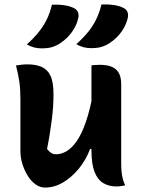

<svg xmlns="http://www.w3.org/2000/svg" viewBox="-20 -835 640 865"><path d="M104 -545Q142 -545 168 -533.5Q194 -522 207.5 -493.5Q221 -465 221 -411Q221 -381 219 -352Q217 -323 213 -292.5Q209 -262 204 -230.5Q199 -199 192 -164Q201 -152 210.5 -146Q220 -140 232 -140Q256 -140 279.5 -153.5Q303 -167 325.5 -199Q348 -231 367 -286Q386 -341 401 -424V-164H386Q367 -114 335 -75Q303 -36 264 -13Q225 10 183 10Q160 10 140 -4.5Q120 -19 105 -43Q90 -67 81 -96Q72 -125 72 -154Q72 -193 72 -231.5Q72 -270 72 -309Q72 -348 72 -386Q72 -432 67.5 -464.5Q63 -497 52 -540Q65 -542 77 -543.5Q89 -545 104 -545ZM430 -543Q466 -543 487 -532.5Q508 -522 517 -503Q526 -484 526 -457Q526 -392 526 -331Q526 -270 526 -213Q526 -156 526 -99Q526 -82 527.5 -63.5Q529 -45 533.5 -28.5Q538 -12 544 0Q538 1 531 2.5Q524 4 517.5 4.5Q511 5 504 5Q471 5 445.5 -10Q420 -25 406 -60.5Q392 -96 392 -158Q392 -224 392 -290.5Q392 -357 392 -420.5Q392 -484 392 -540Q400 -542 406 -542Q412 -542 417.5 -542.5Q423 -543 430 -543ZM214 -814Q246 -815 271.5 -811Q297 -807 314 -798Q328 -791 332 -778Q336 -765 332 -751Q326 -726 313 -704.5Q300 -683 283.5 -666.5Q267 -650 248 -638Q230 -627 211.5 -622Q193 -617 169 -617Q149 -617 132.5 -621.5Q116 -626 101 -635Q132 -663 153.5 -689.5Q175 -716 190 -746Q205 -776 214 -814ZM437 -815Q469 -816 494.5 -812Q520 -808 537 -799Q551 -792 555 -779Q559 -766 555 -752Q549 -727 536 -705.5Q523 -684 506.5 -667.5Q490 -651 471 -639Q453 -628 434.5 -623Q416 -618 392 -618Q372 -618 355.5 -622.5Q339 -627 324 -636Q355 -664 376.5 -690.5Q398 -717 413 -747Q428 -777 437 -815Z"/></svg>

Font: Recursive Monospace Casual
Style: Bold
Weight: 700
Version: Version 1.047